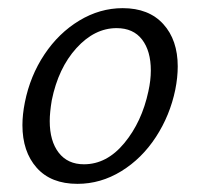

<svg xmlns="http://www.w3.org/2000/svg" viewBox="-20 -443 491 471"><path d="M35 -136Q35 -162 41 -192Q54 -257 89 -309.5Q124 -362 174.5 -392.5Q225 -423 281 -423Q345 -423 380.5 -384Q416 -345 416 -280Q416 -253 410 -223Q397 -160 362.5 -107Q328 -54 277.5 -23Q227 8 170 8Q105 8 70 -31.5Q35 -71 35 -136ZM344 -219Q350 -246 350 -270Q350 -318 328.5 -346Q307 -374 266 -374Q212 -374 167.5 -325Q123 -276 107 -197Q102 -167 102 -146Q102 -97 124 -68.5Q146 -40 186 -40Q242 -40 285 -92Q328 -144 344 -219Z"/></svg>

Font: LXGW Bright GB
Style: Italic
Weight: 400
Italic angle: -12°
Designer: Christian Thalmann (Catharsis Fonts)
Foundry: LXGW / Christian Thalmann (Catharsis Fonts) / Fontworks Inc.
Version: Version 5.510